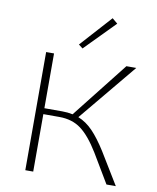

<svg xmlns="http://www.w3.org/2000/svg" viewBox="-97 -978 861 1053"><g transform="rotate(10 334.0 -452.0)"><path d="M474 -879 310 -712 287 -730 444 -904ZM513 -177 621 0H569L473 -161Q421 -246 371.5 -283Q322 -320 250 -320H161V0H117V-658H161V-353H261Q292 -353 319 -347L564 -658H619L353 -337Q398 -319 435 -280.5Q472 -242 513 -177Z"/></g></svg>

Font: EauTestText Light
Style: Regular
Weight: 300
Designer: Christian Thalmann (Catharsis Fonts)
Version: Version 0.001;PS 000.001;hotconv 1.0.88;makeotf.lib2.5.64775